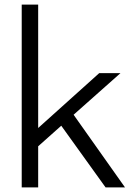

<svg xmlns="http://www.w3.org/2000/svg" viewBox="-20 -820 567 840"><path d="M75 0H147V-180L248 -270L442 0H527L302 -318L507 -500H414L147 -260V-800H75Z"/></svg>

Font: Absans
Style: Regular
Weight: 400
Designer: Valerio Monopoli
Version: Version 1.200;Glyphs 3.2 (3217)